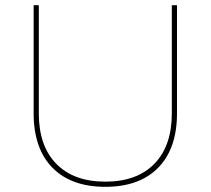

<svg xmlns="http://www.w3.org/2000/svg" viewBox="-20 -719 814 742"><path d="M387 -17Q509 -17 576.5 -86Q644 -155 644 -281V-699H664V-281Q664 -145 591.5 -71Q519 3 387 3Q255 3 182.5 -71Q110 -145 110 -281V-699H130V-281Q130 -155 197.5 -86Q265 -17 387 -17Z"/></svg>

Font: Montserrat-Arabic Thin
Style: Regular
Weight: 250
Designer: Mohamed Gaber
Foundry: Kief Type Foundry
Version: Version 5.008